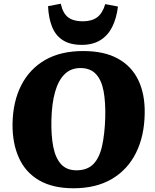

<svg xmlns="http://www.w3.org/2000/svg" viewBox="-20 -992 829 1027"><path d="M47 -329Q49 -449 94 -536.5Q139 -624 222 -671.5Q305 -719 425 -719Q538 -719 611.5 -678Q685 -637 720.5 -562Q756 -487 754 -384Q752 -263 707 -173.5Q662 -84 578 -34.5Q494 15 373 15Q263 15 190 -27Q117 -69 81.5 -147Q46 -225 47 -329ZM255 -351Q253 -267 265 -206.5Q277 -146 307 -113.5Q337 -81 389 -81Q446 -81 478.5 -113.5Q511 -146 525.5 -209Q540 -272 543 -363Q545 -446 534 -505Q523 -564 493 -596Q463 -628 410 -628Q359 -628 325.5 -595Q292 -562 274.5 -500Q257 -438 255 -351ZM305 -972Q317 -919 345.5 -898.5Q374 -878 422 -878Q470 -878 499 -899Q528 -920 543 -970L611 -957Q603 -893 580 -847.5Q557 -802 516.5 -777Q476 -752 417 -752Q356 -752 317 -776.5Q278 -801 259 -847.5Q240 -894 237 -959Z"/></svg>

Font: Literata 18pt ExtraBold
Style: Italic
Weight: 800
Italic angle: -2°
Designer: Latin by Veronika Burian and Jose Scaglione. Greek by Irene Vlachou. Cyrillic by Vera Evstafieva
Foundry: TypeTogether
Version: Version 3.103;gftools[0.9.29]